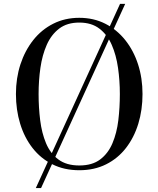

<svg xmlns="http://www.w3.org/2000/svg" viewBox="-20 -850 800 970"><path d="M161 100 586.5 -830.5H612.5L187.5 100ZM380.5 10Q304.5 10 245 -19.8Q185.5 -49.5 144.2 -102.5Q103 -155.5 81.8 -225.2Q60.5 -295 60.5 -375Q60.5 -455 83.2 -524.8Q106 -594.5 148 -647.5Q190 -700.5 249 -730.2Q308 -760 380.5 -760Q453 -760 511.8 -730.2Q570.5 -700.5 612.8 -647.5Q655 -594.5 677.5 -524.8Q700 -455 700 -375Q700 -295 678.8 -225.2Q657.5 -155.5 616.5 -102.5Q575.5 -49.5 516 -19.8Q456.5 10 380.5 10ZM380.5 -14Q446 -14 486.2 -44.5Q526.5 -75 548.2 -126.5Q570 -178 577.8 -242.5Q585.5 -307 585.5 -375Q585.5 -443 576.2 -507.5Q567 -572 544.5 -623.5Q522 -675 482 -705.5Q442 -736 380.5 -736Q319 -736 279 -705.5Q239 -675 216.2 -623.5Q193.5 -572 184.2 -507.5Q175 -443 175 -375Q175 -307 183 -242.5Q191 -178 212.5 -126.5Q234 -75 274.8 -44.5Q315.5 -14 380.5 -14Z"/></svg>

Font: Bodoni Moda 9pt
Style: Regular
Weight: 400
Designer: Owen Earl
Foundry: indestructible type
Version: Version 2.005